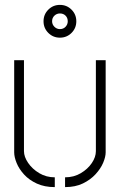

<svg xmlns="http://www.w3.org/2000/svg" viewBox="-20 -760 490 785"><path d="M225 -606Q197 -606 177.5 -625.5Q158 -645 158 -673Q158 -701 177.5 -720.5Q197 -740 225 -740Q253 -740 272.5 -720.5Q292 -701 292 -673Q292 -645 272.5 -625.5Q253 -606 225 -606ZM225 -641Q239 -641 248 -650.5Q257 -660 257 -673Q257 -687 248 -696Q239 -705 225 -705Q212 -705 202.5 -696Q193 -687 193 -673Q193 -660 202.5 -650.5Q212 -641 225 -641ZM246 5V-35Q282 -35 310.5 -52Q339 -69 355.5 -93.5Q372 -118 372 -142V-514H412V-137Q412 -119 402 -95Q392 -71 371 -48Q350 -25 319 -10Q288 5 246 5ZM204 5Q162 5 130.5 -9.5Q99 -24 78.5 -46.5Q58 -69 48 -93.5Q38 -118 38 -137V-514H78V-142Q78 -119 95 -94Q112 -69 140.5 -52Q169 -35 204 -35Z"/></svg>

Font: Stick No Bills ExtraLight
Style: Regular
Weight: 200
Designer: Kosala Senevirathne, Siva Puranthara, Lasantha Premarathna, Tharique Azeez
Foundry: mooniak
Version: Version 2.000